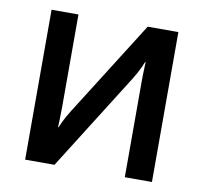

<svg xmlns="http://www.w3.org/2000/svg" viewBox="-65 -609 721 680"><g transform="rotate(10 295.0 -269.5)"><path d="M523.4 0Q523.4 -134.8 523.4 -539.1Q495.1 -539.1 413.1 -539.1Q359.4 -453.1 197.3 -197.3Q183.6 -175.8 173.8 -155.3Q164.1 -133.8 164.1 -133.8Q163.1 -133.8 162.1 -133.8Q162.1 -133.8 163.1 -157.2Q164.1 -181.6 164.1 -206.1Q164.1 -317.4 164.1 -539.1Q139.6 -539.1 67.4 -539.1Q67.4 -404.3 67.4 0Q93.8 0 172.9 0Q228.5 -87.9 393.6 -350.6Q407.2 -373 417 -393.6Q425.8 -414.1 425.8 -414.1Q426.8 -414.1 427.7 -414.1Q427.7 -414.1 426.8 -390.6Q425.8 -368.2 425.8 -342.8Q425.8 -228.5 425.8 0Q450.2 0 523.4 0Z"/></g></svg>

Font: DaxlinePro-Medium
Style: Medium
Weight: 400
Designer: Hans Reichel
Version: Version 7.502; 2006